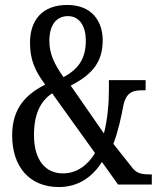

<svg xmlns="http://www.w3.org/2000/svg" viewBox="-20 -744 640 774"><path d="M217 10C301 10 356 -36 391 -91L456 0H592V-41H584C550 -41 530 -46 514 -67L437 -164C456 -214 468 -269 477 -317C489 -378 523 -380 558 -380H567V-421H419V-382C419 -330 414 -264 399 -206L265 -399C354 -444 394 -496 394 -582C394 -654 354 -724 251 -724C147 -724 101 -659 101 -572C101 -502 121 -459 162 -403C88 -365 29 -311 29 -198C29 -73 98 10 217 10ZM236 -433C196 -490 179 -529 179 -580C179 -640 205 -679 254 -679C302 -679 326 -636 326 -581C326 -510 299 -467 236 -433ZM234 -45C165 -45 117 -96 117 -200C117 -292 148 -339 190 -368L363 -127C335 -80 291 -45 234 -45Z"/></svg>

Font: Noto Serif Myanmar ExtCond
Style: Regular
Weight: 400
Width: 2
Designer: Ben Mitchell and the Monotype Design Team
Foundry: Monotype Imaging Inc.
Version: Version 2.106